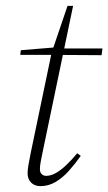

<svg xmlns="http://www.w3.org/2000/svg" viewBox="-20 -622 369 654"><path d="M49 -435 51 -451 173 -461V-457H329L326 -434L173 -435H171ZM118 12Q98 12 86 0Q74 -12 74 -32Q74 -44 77 -60.5Q80 -77 84 -98L156 -443L210 -602H229L125 -103Q122 -88 119 -73Q116 -58 116 -45Q116 -35 122 -29Q128 -23 137 -23Q153 -23 170 -32.5Q187 -42 206 -60Q225 -78 243 -100L255 -91Q236 -64 214.5 -40Q193 -16 169 -2Q145 12 118 12Z"/></svg>

Font: Source Serif 4 48pt Light
Style: Italic
Weight: 300
Italic angle: -12°
Designer: Frank Grießhammer
Foundry: Adobe Systems Incorporated
Version: Version 4.004;hotconv 1.0.116;makeotfexe 2.5.65601